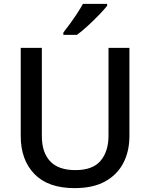

<svg xmlns="http://www.w3.org/2000/svg" viewBox="-20 -961 776 991"><path d="M648 -258Q648 -181 617 -120.5Q586 -60 523.5 -25Q461 10 365 10Q228 10 157.5 -63Q87 -136 87 -259V-714H196V-259Q196 -174 239 -128.5Q282 -83 369 -83Q459 -83 499.5 -131.5Q540 -180 540 -260V-714H648ZM533 -931Q518 -912 490.5 -883.5Q463 -855 432.5 -827Q402 -799 377 -781H307V-793Q322 -812 341 -838Q360 -864 378 -891.5Q396 -919 408 -941H533Z"/></svg>

Font: Noto Sans Lao Looped Medium
Style: Regular
Weight: 500
Designer: Mark Frömberg, Ben Mitchell
Foundry: The Fontpad Ltd
Version: Version 1.002; ttfautohint (v1.8.4.7-5d5b)